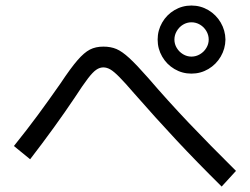

<svg xmlns="http://www.w3.org/2000/svg" viewBox="-20 -729 904 694"><path d="M549.8 -585.9Q549.8 -619.1 566.2 -647.5Q582.5 -675.8 610.6 -692.4Q638.7 -709 671.9 -709Q705.1 -709 733.2 -692.4Q761.2 -675.8 777.8 -647.5Q794.4 -619.1 794.9 -585.9Q794.4 -552.7 777.8 -524.4Q761.2 -496.1 733.2 -479.5Q705.1 -462.9 671.9 -462.9Q638.7 -462.9 610.6 -479.5Q582.5 -496.1 566.2 -524.4Q549.8 -552.7 549.8 -585.9ZM734.4 -585.9Q734.4 -602.5 725.8 -616.9Q717.3 -631.3 702.9 -639.9Q688.5 -648.4 671.9 -648.4Q655.8 -648.4 641.6 -639.9Q627.4 -631.3 618.9 -616.7Q610.4 -602.1 610.4 -585.9Q610.4 -569.8 618.9 -555.7Q627.4 -541.5 641.6 -533Q655.8 -524.4 671.9 -524.4Q688.5 -524.4 702.9 -533Q717.3 -541.5 725.8 -555.7Q734.4 -569.8 734.4 -585.9ZM464.8 -391.6Q431.2 -430.7 411.6 -450.4Q392.1 -470.2 379.2 -477.8Q366.2 -485.4 353.5 -485.4Q340.3 -485.4 327.9 -476.8Q315.4 -468.3 297.6 -445.1Q279.8 -421.9 250 -376Q180.7 -272.5 88.9 -153.3L30.3 -201.2Q79.6 -262.7 117.2 -313.7Q154.8 -364.7 198.2 -426.8Q235.8 -483.4 260 -511.2Q284.2 -539.1 304.9 -549.8Q325.7 -560.5 353.5 -560.5Q380.4 -560.5 400.9 -551.8Q421.4 -543 447 -519.5Q472.7 -496.1 515.6 -447.3Q587.4 -363.8 662.6 -284.7Q737.8 -205.6 833 -111.3L781.2 -54.7Q690.9 -144 617.2 -222.9Q543.5 -301.8 464.8 -391.6Z"/></svg>

Font: Pretendard GOV
Style: Regular
Weight: 400
Designer: Base glyphs from Inter by Rasmus Andersson; Hangeul glyphs from Noto Sans CJK(Source Han Sans) by Jang Soo-young and Kan
Foundry: Kil Hyung-jin
Version: Version 1.309